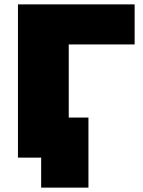

<svg xmlns="http://www.w3.org/2000/svg" viewBox="-20 -720 651 877"><path d="M384 -183V137H168V0H62V-700H595V-517H294V-183Z"/></svg>

Font: CMG Sans Black
Style: Regular
Weight: 900
Designer: Julieta Ulanovsky
Foundry: Julieta Ulanovsky
Version: Version 7.200